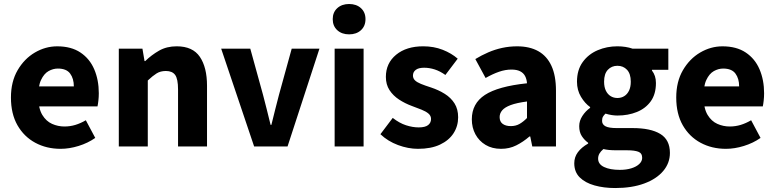

<svg xmlns="http://www.w3.org/2000/svg" viewBox="-20 -743 3933 974"><path d="M287.4 12Q216.1 12 158.9 -18.8Q101.8 -49.6 68.6 -107.6Q35.5 -165.7 35.5 -248.2Q35.5 -328.8 69.4 -386.9Q103.2 -444.9 156.9 -476.5Q210.6 -508 270.2 -508Q341.2 -508 388.1 -476.6Q435.1 -445.2 458.1 -391.3Q481.2 -337.4 481.2 -270Q481.2 -250.6 479.1 -232.6Q477.1 -214.5 474.6 -203.3H149.5L148.4 -304.7H354.6Q354.6 -344.3 335.9 -369.7Q317.2 -395.2 273.4 -395.2Q249.3 -395.2 226.1 -382.2Q203 -369.1 188 -337Q173 -305 174.2 -248.2Q175.3 -191.9 194.7 -159.9Q214.2 -127.9 244.1 -114.6Q274 -101.3 307 -101.3Q335.6 -101.3 362.4 -109.4Q389.2 -117.6 415.4 -133L463.2 -43.4Q425.8 -17.1 378.7 -2.6Q331.6 12 287.4 12Z M582.7 0V-496.1H702.6L713.2 -433.3H716.9Q748.3 -463.9 786.9 -486Q825.6 -508.1 876.3 -508.1Q957.7 -508.1 993.9 -454.6Q1030.2 -401 1030.2 -308V0H883.2V-289.2Q883.2 -342.8 868.5 -362.9Q853.9 -382.9 821.5 -382.9Q793.8 -382.9 774.1 -370.4Q754.4 -358 729.7 -334.7V0Z M1269.2 0 1102 -496.1H1249.7L1314.3 -261.9Q1323.8 -225.5 1333.5 -187.2Q1343.2 -148.9 1352.7 -109.5H1356.7Q1366.3 -148.9 1376 -187.2Q1385.7 -225.5 1395.2 -261.9L1459.8 -496.1H1600.5L1438.7 0Z M1677.6 0V-496H1824.5V0ZM1751 -568.7Q1714.1 -568.7 1691 -589.8Q1667.9 -610.9 1667.9 -645.9Q1667.9 -680.7 1691 -701.7Q1714.1 -722.7 1751 -722.7Q1788.1 -722.7 1811.1 -701.7Q1834.1 -680.7 1834.1 -645.9Q1834.1 -610.9 1811.1 -589.8Q1788.1 -568.7 1751 -568.7Z M2100.3 12Q2050.7 12 1999 -7.2Q1947.2 -26.5 1909.8 -62.2L1972.3 -144.9Q2006.4 -118.2 2039.9 -107.5Q2073.3 -96.7 2103.9 -96.7Q2136.8 -96.7 2151.7 -108.4Q2166.6 -120 2166.6 -139.4Q2166.6 -155.8 2153.5 -166.9Q2140.3 -178 2118.6 -186.6Q2096.9 -195.3 2069.7 -205.3Q2034.3 -218.3 2004.3 -238Q1974.2 -257.7 1955.8 -286Q1937.5 -314.3 1937.5 -352.8Q1937.5 -422.6 1989.6 -465.4Q2041.7 -508.1 2127 -508.1Q2180.8 -508.1 2225.6 -490.5Q2270.3 -472.9 2301.9 -445.3L2239.4 -362.7Q2212.1 -382.1 2185.1 -390.8Q2158.1 -399.4 2131.6 -399.4Q2102.9 -399.4 2088.9 -388.4Q2074.9 -377.5 2074.9 -359.8Q2074.9 -345.6 2084.8 -335.7Q2094.6 -325.9 2115.1 -317.5Q2135.7 -309.1 2167.2 -299Q2205.2 -286.4 2236.4 -266.8Q2267.6 -247.2 2285.9 -218.2Q2304.1 -189.2 2304.1 -148Q2304.1 -103.1 2280.7 -66.9Q2257.4 -30.8 2212.1 -9.4Q2166.8 12 2100.3 12Z M2521.8 12Q2476.5 12 2443.2 -8Q2410 -27.9 2391.7 -61.8Q2373.5 -95.7 2373.5 -137.6Q2373.5 -217.8 2439.9 -261.4Q2506.4 -305 2653.4 -320.5Q2651.9 -341.6 2643.7 -357.2Q2635.4 -372.9 2618.5 -381.5Q2601.5 -390.1 2574.6 -390.1Q2543.7 -390.1 2511.7 -379Q2479.7 -368 2443.4 -347.4L2391.3 -443.4Q2422.8 -462.6 2457 -477.4Q2491.2 -492.2 2527.8 -500.1Q2564.4 -508 2603.4 -508Q2666.6 -508 2710.5 -483.5Q2754.3 -459 2777.3 -409.3Q2800.4 -359.6 2800.4 -283.3V0H2680.2L2669.9 -50.6H2665.9Q2634.2 -23.2 2599.1 -5.6Q2564.1 12 2521.8 12ZM2571.2 -103.3Q2596.2 -103.3 2615.2 -114.1Q2634.3 -124.9 2653.4 -144.3V-228.2Q2601 -221.3 2570.7 -210Q2540.4 -198.6 2527.5 -183.2Q2514.6 -167.8 2514.6 -149Q2514.6 -125.8 2530.2 -114.5Q2545.7 -103.3 2571.2 -103.3Z M3100.8 210.9Q3043.1 210.9 2995.8 197.6Q2948.5 184.3 2920.8 156.8Q2893.2 129.3 2893.2 85.2Q2893.2 54 2911.5 29.2Q2929.8 4.4 2963.6 -14.7V-18.7Q2944.8 -32.2 2931.5 -52.4Q2918.3 -72.6 2918.3 -102.9Q2918.3 -130.2 2934.3 -154.7Q2950.3 -179.3 2973.6 -195.9V-199.9Q2947.5 -218.2 2927.2 -251.9Q2907 -285.6 2907 -328.6Q2907 -388.1 2936 -428.2Q2965 -468.2 3011.9 -488.2Q3058.8 -508.1 3112.2 -508.1Q3133 -508.1 3152.7 -505Q3172.4 -502 3189 -496.1H3370.4V-389H3287.4V-385Q3297.4 -372 3302.4 -356.6Q3307.5 -341.3 3307.5 -322Q3307.5 -265.8 3281.4 -229.3Q3255.3 -192.9 3210.8 -174.9Q3166.4 -156.9 3112.2 -156.9Q3098.6 -156.9 3083.6 -159.2Q3068.6 -161.5 3051.6 -166.6Q3043 -158.5 3038.7 -150.9Q3034.3 -143.3 3034.3 -129.7Q3034.3 -111.7 3051.4 -102.5Q3068.4 -93.3 3108.6 -93.3H3189Q3280.5 -93.3 3329.5 -63.6Q3378.4 -33.9 3378.4 32.8Q3378.4 84.3 3344.4 124.5Q3310.4 164.8 3248.2 187.8Q3185.9 210.9 3100.8 210.9ZM3112.2 -245.9Q3131.5 -245.9 3146.7 -255.3Q3161.9 -264.6 3170.9 -283Q3179.9 -301.4 3179.9 -328.6Q3179.9 -368.9 3160.7 -389.1Q3141.5 -409.3 3112.2 -409.3Q3082.9 -409.3 3063.7 -389.1Q3044.5 -368.9 3044.5 -328.6Q3044.5 -301.4 3053.5 -283Q3062.5 -264.6 3077.7 -255.3Q3092.8 -245.9 3112.2 -245.9ZM3124.2 118.7Q3157.3 118.7 3182.7 110.8Q3208.2 102.9 3222.9 89Q3237.7 75 3237.7 57.9Q3237.7 34 3218.1 26.7Q3198.4 19.4 3162 19.4H3110.6Q3085.1 19.4 3069.4 17.8Q3053.6 16.2 3041 13.1Q3027.3 24.7 3020.7 36.3Q3014.2 47.9 3014.2 61.7Q3014.2 90 3044.5 104.3Q3074.8 118.7 3124.2 118.7Z M3662.4 12Q3591.1 12 3533.9 -18.8Q3476.8 -49.6 3443.6 -107.6Q3410.5 -165.7 3410.5 -248.2Q3410.5 -328.8 3444.4 -386.9Q3478.2 -444.9 3531.9 -476.5Q3585.6 -508 3645.2 -508Q3716.2 -508 3763.1 -476.6Q3810.1 -445.2 3833.1 -391.3Q3856.2 -337.4 3856.2 -270Q3856.2 -250.6 3854.1 -232.6Q3852.1 -214.5 3849.6 -203.3H3524.5L3523.4 -304.7H3729.6Q3729.6 -344.3 3710.9 -369.7Q3692.2 -395.2 3648.4 -395.2Q3624.3 -395.2 3601.1 -382.2Q3578 -369.1 3563 -337Q3548 -305 3549.2 -248.2Q3550.3 -191.9 3569.7 -159.9Q3589.2 -127.9 3619.1 -114.6Q3649 -101.3 3682 -101.3Q3710.6 -101.3 3737.4 -109.4Q3764.2 -117.6 3790.4 -133L3838.2 -43.4Q3800.8 -17.1 3753.7 -2.6Q3706.6 12 3662.4 12Z"/></svg>

Font: Source Sans 3
Style: Regular
Weight: 200
Designer: Paul D. Hunt
Foundry: Adobe
Version: Version 3.046;hotconv 1.0.118;makeotfexe 2.5.65603